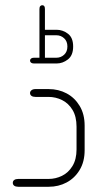

<svg xmlns="http://www.w3.org/2000/svg" viewBox="-20 -715 403 735"><path d="M131 -494V-680Q131 -688 134 -691.5Q137 -695 142 -695Q147 -695 149.5 -691.5Q152 -688 152 -680V-601H197Q220 -601 240 -586Q260 -571 260 -537Q260 -503 240 -487.5Q220 -472 197 -472H110Q103 -472 99 -475Q95 -478 95 -483Q95 -488 99 -491Q103 -494 110 -494ZM152 -580V-494H196Q213 -494 225.5 -505.5Q238 -517 238 -537Q238 -557 225.5 -568.5Q213 -580 196 -580ZM166 0H50Q40 0 34.5 -4Q29 -8 29 -15Q29 -22 34.5 -26Q40 -30 50 -30H166Q193 -30 217.5 -42Q242 -54 257.5 -79.5Q273 -105 273 -143V-230Q273 -269 257.5 -294.5Q242 -320 217.5 -332Q193 -344 166 -344H116Q106 -344 100.5 -348Q95 -352 95 -359Q95 -365 100.5 -369.5Q106 -374 116 -374H166Q204 -374 235 -357.5Q266 -341 285 -309.5Q304 -278 304 -234V-140Q304 -96 285 -64.5Q266 -33 235 -16.5Q204 0 166 0Z"/></svg>

Font: Beiruti ExtraLight
Style: Regular
Weight: 250
Designer: Arlette Boutros
Foundry: Boutros
Version: Version 1.41